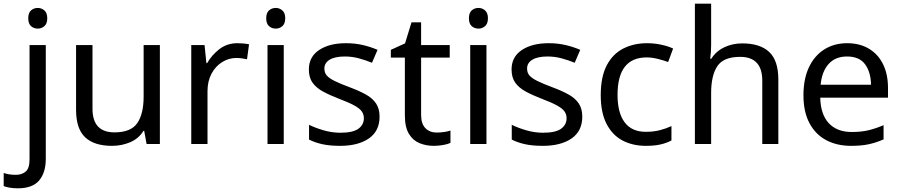

<svg xmlns="http://www.w3.org/2000/svg" viewBox="-75 -780 4881 1040"><path d="M78 -681Q78 -710 93 -723.5Q108 -737 130 -737Q150 -737 165.5 -723.5Q181 -710 181 -681Q181 -652 165.5 -638.5Q150 -625 130 -625Q108 -625 93 -638.5Q78 -652 78 -681ZM22 240Q-4 240 -23 236.5Q-42 233 -55 228V157Q-40 162 -24 164.5Q-8 167 11 167Q43 167 64 149.5Q85 132 85 83V-536H173V80Q173 155 137 197.5Q101 240 22 240Z M791 -536V0H719L706 -71H702Q676 -29 630 -9.5Q584 10 532 10Q435 10 386 -36.5Q337 -83 337 -185V-536H426V-191Q426 -63 545 -63Q634 -63 668.5 -113Q703 -163 703 -257V-536Z M1211 -546Q1226 -546 1243 -544.5Q1260 -543 1274 -540L1263 -459Q1250 -462 1234 -464Q1218 -466 1205 -466Q1164 -466 1128 -443.5Q1092 -421 1070.5 -380.5Q1049 -340 1049 -286V0H961V-536H1033L1043 -438H1047Q1072 -482 1113.5 -514Q1155 -546 1211 -546Z M1419 -737Q1439 -737 1454.5 -723.5Q1470 -710 1470 -681Q1470 -652 1454.5 -638.5Q1439 -625 1419 -625Q1397 -625 1382 -638.5Q1367 -652 1367 -681Q1367 -710 1382 -723.5Q1397 -737 1419 -737ZM1462 -536V0H1374V-536Z M1981 -148Q1981 -70 1923 -30Q1865 10 1767 10Q1711 10 1670.5 1Q1630 -8 1599 -24V-104Q1631 -88 1676.5 -74.5Q1722 -61 1769 -61Q1836 -61 1866 -82.5Q1896 -104 1896 -140Q1896 -160 1885 -176Q1874 -192 1845.5 -208Q1817 -224 1764 -244Q1712 -264 1675 -284Q1638 -304 1618 -332Q1598 -360 1598 -404Q1598 -472 1653.5 -509Q1709 -546 1799 -546Q1848 -546 1890.5 -536Q1933 -526 1970 -510L1940 -440Q1906 -454 1869 -464Q1832 -474 1793 -474Q1739 -474 1710.5 -456.5Q1682 -439 1682 -409Q1682 -386 1695 -371Q1708 -356 1738.5 -341Q1769 -326 1820 -307Q1871 -288 1907 -268Q1943 -248 1962 -219.5Q1981 -191 1981 -148Z M2290 -62Q2310 -62 2331 -65Q2352 -68 2365 -73V-6Q2351 1 2325 5.5Q2299 10 2275 10Q2233 10 2197.5 -4.5Q2162 -19 2140 -55Q2118 -91 2118 -156V-468H2042V-510L2119 -545L2154 -659H2206V-536H2361V-468H2206V-158Q2206 -109 2229.5 -85.5Q2253 -62 2290 -62Z M2517 -737Q2537 -737 2552.5 -723.5Q2568 -710 2568 -681Q2568 -652 2552.5 -638.5Q2537 -625 2517 -625Q2495 -625 2480 -638.5Q2465 -652 2465 -681Q2465 -710 2480 -723.5Q2495 -737 2517 -737ZM2560 -536V0H2472V-536Z M3079 -148Q3079 -70 3021 -30Q2963 10 2865 10Q2809 10 2768.5 1Q2728 -8 2697 -24V-104Q2729 -88 2774.5 -74.5Q2820 -61 2867 -61Q2934 -61 2964 -82.5Q2994 -104 2994 -140Q2994 -160 2983 -176Q2972 -192 2943.5 -208Q2915 -224 2862 -244Q2810 -264 2773 -284Q2736 -304 2716 -332Q2696 -360 2696 -404Q2696 -472 2751.5 -509Q2807 -546 2897 -546Q2946 -546 2988.5 -536Q3031 -526 3068 -510L3038 -440Q3004 -454 2967 -464Q2930 -474 2891 -474Q2837 -474 2808.5 -456.5Q2780 -439 2780 -409Q2780 -386 2793 -371Q2806 -356 2836.5 -341Q2867 -326 2918 -307Q2969 -288 3005 -268Q3041 -248 3060 -219.5Q3079 -191 3079 -148Z M3424 10Q3352 10 3297 -19Q3242 -48 3210.5 -109Q3179 -170 3179 -265Q3179 -364 3211.5 -426Q3244 -488 3301 -517Q3358 -546 3430 -546Q3470 -546 3508.5 -537.5Q3547 -529 3571 -517L3544 -444Q3520 -453 3488 -461Q3456 -469 3428 -469Q3270 -469 3270 -266Q3270 -169 3308.5 -117.5Q3347 -66 3423 -66Q3466 -66 3500 -75Q3534 -84 3562 -97V-19Q3535 -5 3502.5 2.5Q3470 10 3424 10Z M3777 -760V-537Q3777 -497 3772 -462H3778Q3804 -503 3848.5 -524Q3893 -545 3945 -545Q4042 -545 4091.5 -498.5Q4141 -452 4141 -349V0H4054V-343Q4054 -472 3934 -472Q3844 -472 3810.5 -421.5Q3777 -371 3777 -277V0H3689V-760Z M4514 -546Q4582 -546 4632 -516Q4682 -486 4708.5 -431.5Q4735 -377 4735 -304V-251H4368Q4370 -160 4414.5 -112.5Q4459 -65 4539 -65Q4590 -65 4629.5 -74.5Q4669 -84 4711 -102V-25Q4670 -7 4630 1.5Q4590 10 4535 10Q4458 10 4400 -21Q4342 -52 4309.5 -113Q4277 -174 4277 -264Q4277 -352 4306.5 -415Q4336 -478 4389.5 -512Q4443 -546 4514 -546ZM4513 -474Q4450 -474 4413.5 -433.5Q4377 -393 4370 -321H4643Q4642 -389 4611 -431.5Q4580 -474 4513 -474Z"/></svg>

Font: Noto Sans
Style: Regular
Weight: 400
Designer: Monotype Design Team
Foundry: Monotype Imaging Inc.
Version: Version 1.902